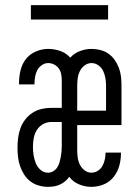

<svg xmlns="http://www.w3.org/2000/svg" viewBox="-20 -718 540 746"><path d="M167 8Q149 8 131 3Q113 -2 98.5 -13Q84 -24 74 -39.5Q64 -55 58 -72.5Q52 -90 50 -108Q48 -126 48 -145Q48 -164 50.5 -183Q53 -202 59.5 -220Q66 -238 78 -253.5Q90 -269 106 -279.5Q122 -290 141 -294.5Q160 -299 179 -299H220V-407Q220 -419 217.5 -431Q215 -443 208 -452.5Q201 -462 190 -467.5Q179 -473 167 -473Q154 -473 142.5 -465Q131 -457 125 -445.5Q119 -434 116.5 -420.5Q114 -407 114 -394V-390H54V-397Q54 -421 60 -445.5Q66 -470 81 -489Q96 -508 119.5 -518Q143 -528 167 -528Q191 -528 214 -520Q237 -512 253 -494Q268 -511 290.5 -519.5Q313 -528 336 -528Q353 -528 370.5 -523.5Q388 -519 402 -509Q416 -499 426 -484.5Q436 -470 442 -454Q448 -438 450 -420.5Q452 -403 452 -386V-232H280V-134Q280 -120 282 -105.5Q284 -91 290.5 -78Q297 -65 309 -56Q321 -47 335 -47Q348 -47 359.5 -54Q371 -61 377.5 -72.5Q384 -84 387 -97Q390 -110 390 -124V-125H450V-123Q450 -98 443.5 -74Q437 -50 421.5 -30.5Q406 -11 383 -1.5Q360 8 335 8Q311 8 287.5 -1.5Q264 -11 249 -31Q242 -21 233 -13.5Q224 -6 213 -1Q202 4 190.5 6Q179 8 167 8ZM392 -288V-386Q392 -400 389.5 -414.5Q387 -429 381 -442Q375 -455 362.5 -464Q350 -473 336 -473Q321 -473 309 -464Q297 -455 290.5 -442Q284 -429 282 -414.5Q280 -400 280 -386V-288ZM166 -47Q177 -47 186.5 -52.5Q196 -58 202 -67Q208 -76 211 -86.5Q214 -97 216 -107.5Q218 -118 219 -128.5Q220 -139 220 -150V-244H179Q162 -244 147 -235.5Q132 -227 123 -212.5Q114 -198 111 -181Q108 -164 108 -147Q108 -131 110.5 -115Q113 -99 119 -84Q125 -69 137.5 -58Q150 -47 166 -47ZM100 -642V-698H400V-642Z"/></svg>

Font: Iosevka Curly Slab Light
Style: Regular
Weight: 300
Monospace: yes
Designer: Belleve Invis
Foundry: Belleve Invis
Version: Version 22.1.2; ttfautohint (v1.8.4)